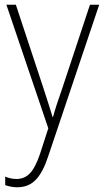

<svg xmlns="http://www.w3.org/2000/svg" viewBox="-20 -549 442 811"><path d="M7 -529H47L164 -175Q179 -129 187.5 -102Q196 -75 202 -55H204Q217 -103 242 -173L360 -529H399L184 110Q162 178 131.5 210Q101 242 53 242Q28 242 2 233V197Q14 202 25.5 204.5Q37 207 50 207Q83 207 106 183.5Q129 160 149 101L184 -7Z"/></svg>

Font: Noto Sans Georgian SemiCondensed ExtraLight
Style: Regular
Weight: 200
Width: 4
Designer: Monotype Design Team, Akaki Razmadze
Foundry: Google LLC
Version: Version 2.005; ttfautohint (v1.8.4.7-5d5b)